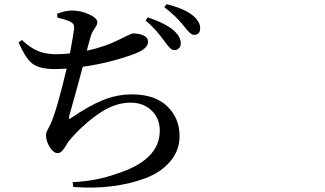

<svg xmlns="http://www.w3.org/2000/svg" viewBox="-20 -839 1540 910"><path d="M252 -755.9 251 -774.4Q293 -789.1 320.3 -789.1Q363.3 -789.1 402.3 -771Q441.4 -752.9 441.4 -733.4Q441.4 -721.7 427.7 -702.6Q414.1 -683.6 409.2 -664.1Q393.6 -609.4 391.6 -598.6Q480.5 -618.2 541 -649.4Q603.5 -680.7 610.4 -680.7Q636.7 -680.7 659.2 -671.4Q681.6 -662.1 681.6 -639.6Q681.6 -608.4 618.2 -584Q502.9 -541 372.1 -522.5Q358.4 -468.8 308.6 -291Q305.7 -278.3 308.1 -276.4Q310.5 -274.4 322.3 -283.2Q402.3 -337.9 468.3 -364.7Q534.2 -391.6 605.5 -391.6Q714.8 -391.6 772.9 -335Q831.1 -278.3 831.1 -194.3Q831.1 -126 787.1 -74.2Q743.2 -22.5 669.9 5.4Q596.7 33.2 508.8 43.9Q420.9 54.7 327.1 46.9L324.2 24.4Q439.5 18.6 533.2 -15.6Q737.3 -80.1 737.3 -219.7Q737.3 -277.3 698.7 -314.9Q660.2 -352.5 597.7 -352.5Q523.4 -352.5 446.8 -299.3Q370.1 -246.1 307.6 -171.9Q302.7 -166 293 -149.4Q283.2 -132.8 273.9 -123Q264.6 -113.3 252.9 -113.3Q233.4 -113.3 215.8 -141.6Q198.2 -169.9 198.2 -199.2Q198.2 -205.1 199.7 -210Q201.2 -214.8 203.1 -218.8Q205.1 -222.7 210 -231.9Q214.8 -241.2 219.7 -251Q249 -315.4 295.9 -513.7Q258.8 -511.7 238.3 -511.7Q170.9 -511.7 136.7 -535.2Q102.5 -558.6 68.4 -637.7L84 -649.4Q123 -612.3 159.7 -597.2Q196.3 -582 245.1 -582Q280.3 -582 311.5 -585.9Q329.1 -681.6 331.1 -701.2Q332 -716.8 328.1 -723.6Q324.2 -730.5 310.5 -737.3Q289.1 -747.1 252 -755.9ZM669.9 -742.2 680.7 -756.8Q767.6 -727.5 805.7 -692.4Q836.9 -664.1 836.9 -633.8Q836.9 -619.1 827.6 -609.9Q818.4 -600.6 804.7 -601.6Q788.1 -601.6 758.8 -644.5Q717.8 -702.1 669.9 -742.2ZM758.8 -804.7 769.5 -819.3Q854.5 -797.9 892.6 -766.6Q928.7 -737.3 928.7 -705.1Q928.7 -673.8 899.4 -673.8Q882.8 -673.8 854.5 -711.9Q851.6 -715.8 849.6 -717.8Q811.5 -765.6 758.8 -804.7Z"/></svg>

Font: Bpmf Zihi Serif SemiBold
Style: SemiBold
Weight: 600
Foundry: But Ko
Version: Version 1.320